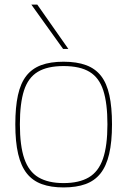

<svg xmlns="http://www.w3.org/2000/svg" viewBox="-20 -810 557 840"><path d="M47 -266Q47 -341 58.5 -393.5Q70 -446 95 -478Q120 -510 160 -525Q200 -540 258 -540Q316 -540 356.5 -525Q397 -510 422 -478Q447 -446 458.5 -393.5Q470 -341 470 -266Q470 -189 457.5 -136Q445 -83 419.5 -51Q394 -19 354 -4.5Q314 10 258 10Q203 10 163 -4.5Q123 -19 97.5 -51Q72 -83 59.5 -136Q47 -189 47 -266ZM67 -266Q67 -172 86.5 -115.5Q106 -59 148.5 -34Q191 -9 258 -9Q326 -9 368.5 -34Q411 -59 430.5 -115.5Q450 -172 450 -266Q450 -358 432 -414Q414 -470 372 -495.5Q330 -521 258 -521Q187 -521 145 -495.5Q103 -470 85 -414Q67 -358 67 -266ZM256 -596 117 -790H143L279 -596Z"/></svg>

Font: Georama ExtraCondensed Thin Thin
Style: Regular
Weight: 250
Version: Version 1.001